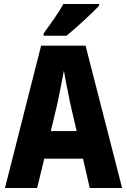

<svg xmlns="http://www.w3.org/2000/svg" viewBox="-20 -947 640 967"><path d="M432 0H595L411 -717H187L5 0H167L203 -148H398ZM269 -425Q276 -460 286 -509Q296 -558 302 -591Q307 -559 317 -509.5Q327 -460 334 -425L366 -287H236ZM200 -767H315Q355 -800 404.5 -845.5Q454 -891 479 -918V-927H299Q282 -895 253.5 -854Q225 -813 200 -779Z"/></svg>

Font: Noto Sans Mono Extra
Style: Regular
Weight: 800
Designer: Monotype Design Team
Foundry: Monotype Imaging Inc.
Version: Version 1.900